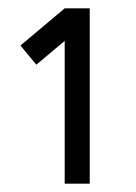

<svg xmlns="http://www.w3.org/2000/svg" viewBox="-20 -820 327 460"><path d="M135 -800 29 -711 67 -665 135 -722V-380H195V-800Z"/></svg>

Font: Unageo Variable
Style: Regular
Weight: 300
Designer: Richard Sepsi
Foundry: Richard Sepsi
Version: Version 2.200